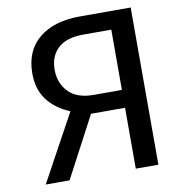

<svg xmlns="http://www.w3.org/2000/svg" viewBox="-80 -784 785 856"><g transform="rotate(-10 312.5 -356.0)"><path d="M465.9 0V-275.6H311.8L166.2 0H58.2L223.4 -302.6Q157 -329.9 121.1 -378.2Q85.2 -426.5 85.2 -497.2Q85.2 -600.5 153.1 -656.1Q220.9 -711.6 338.1 -711.6H568.2V0ZM338.1 -356.5H465.9V-629.3H338.1Q262.4 -629.3 224.3 -593.6Q186.1 -557.9 186.1 -497.2Q186.1 -436.4 224.3 -396.5Q262.4 -356.5 338.1 -356.5Z"/></g></svg>

Font: Interface
Style: Regular
Weight: 400
Designer: Rasmus Andersson
Foundry: rsms
Version: Version 1.8